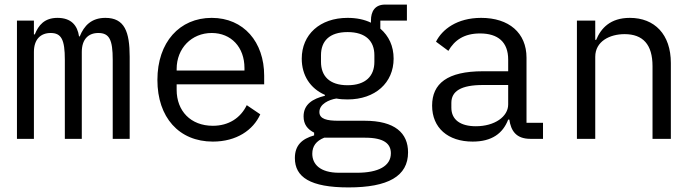

<svg xmlns="http://www.w3.org/2000/svg" viewBox="-20 -606 3040 838"><path d="M128 0V-379C128 -435 158 -462 201 -462C248 -462 263 -433 263 -345V0H337V-379C337 -435 366 -462 409 -462C457 -462 472 -433 472 -345V0H546V-358C546 -467 524 -528 440 -528C379 -528 347 -494 328 -447H325C318 -495 291 -528 231 -528C174 -528 148 -496 132 -456H128V-516H54V0Z M909 12C1012 12 1085 -38 1116 -107L1057 -147C1030 -91 978 -57 909 -57C812 -57 751 -122 751 -214V-238H1133V-276C1133 -422 1044 -528 904 -528C764 -528 667 -422 667 -257C667 -94 761 12 909 12ZM904 -462C989 -462 1047 -400 1047 -309V-298H751V-305C751 -395 816 -462 904 -462Z M1761 59C1761 -25 1704 -79 1571 -79H1457C1408 -79 1374 -86 1374 -117C1374 -152 1416 -171 1448 -176C1464 -173 1480 -172 1497 -172C1618 -172 1698 -245 1698 -350C1698 -405 1677 -449 1640 -481V-516H1756V-586H1661C1616 -586 1599 -556 1599 -516V-507C1570 -521 1536 -528 1497 -528C1376 -528 1297 -455 1297 -350C1297 -277 1334 -220 1398 -192V-188C1345 -175 1305 -151 1305 -98C1305 -63 1322 -42 1351 -27V-15C1298 0 1267 28 1267 84C1267 167 1334 212 1501 212C1674 212 1761 163 1761 59ZM1686 63C1686 119 1631 148 1538 148H1460C1376 148 1343 110 1343 65C1343 32 1360 9 1395 -5H1574C1657 -5 1686 22 1686 63ZM1497 -234C1417 -234 1381 -275 1381 -336V-365C1381 -426 1417 -466 1497 -466C1577 -466 1614 -426 1614 -365V-336C1614 -275 1577 -234 1497 -234Z M2350 0V-70H2278V-354C2278 -463 2201 -528 2080 -528C1975 -528 1910 -478 1883 -424L1937 -384C1964 -431 2006 -460 2075 -460C2154 -460 2198 -422 2198 -346V-295H2088C1932 -295 1866 -241 1866 -145C1866 -48 1935 12 2043 12C2127 12 2175 -24 2198 -84H2203C2210 -36 2232 0 2295 0ZM2057 -55C1990 -55 1950 -83 1950 -136V-157C1950 -208 1992 -235 2088 -235H2198V-150C2198 -97 2139 -55 2057 -55Z M2578 0V-358C2578 -426 2642 -457 2706 -457C2786 -457 2828 -412 2828 -317V0H2908V-331C2908 -456 2837 -528 2729 -528C2644 -528 2603 -483 2582 -432H2578V-516H2498V0Z"/></svg>

Font: IBM Mono
Style: Regular
Weight: 400
Monospace: yes
Designer: Mike Abbink, Paul van der Laan, Pieter van Rosmalen
Foundry: Bold Monday
Version: Version 2.3